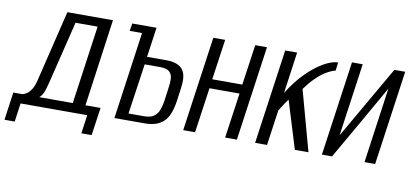

<svg xmlns="http://www.w3.org/2000/svg" viewBox="-84 -688 2126 988"><g transform="rotate(10 979.0 -194.0)"><path d="M-23.9 106.9 -3.5 -38.7H41.6Q54.8 -40.7 67.1 -49.1Q79.5 -57.5 90.6 -75.3Q101.7 -93.2 108.6 -122.4L198.7 -494.3H436.9L373.5 -38.7H452.5L431.4 106.9H377.8L391.3 9.9H43L29.6 106.9ZM132 -38.7H307.2L364.9 -448.1H249.5L173.7 -138.5Q167.8 -112.9 158.6 -82.6Q149.4 -52.4 132 -38.7Z M531.7 0 595.8 -455.3H531.1L537.7 -495H664.4L642.4 -339.3H741.3Q783.4 -339.3 807.9 -326.1Q832.4 -312.9 840.7 -285.5Q849 -258.1 842.7 -213.8L833.7 -146.8Q827.9 -105.4 816.8 -77.2Q805.7 -49 787.9 -32.2Q770.1 -15.4 745.5 -7.7Q720.8 0 686.8 0ZM599 -35.6H680.1Q713 -35.6 730.9 -48.2Q748.8 -60.8 757.2 -82.7Q765.6 -104.7 769.7 -132.1L779.2 -202.4Q783.6 -228.4 782.2 -250.4Q780.7 -272.5 766.7 -285.8Q752.7 -299.1 716.9 -299.1H637.2Z M891.1 0 961.1 -495H1023.1L992.8 -283.8H1149.9L1180.2 -495H1241.6L1171.6 0H1110.2L1143.8 -235.9H986.8L953.1 0Z M1266.8 0 1336.8 -495H1399.1L1368.7 -278.1Q1404.9 -338.4 1449.6 -384Q1494.4 -429.7 1538.4 -455.4Q1582.4 -481.1 1615.8 -481.6L1610.4 -438.3Q1583.8 -431 1559.2 -415.5Q1534.6 -399.9 1513.7 -378.9Q1498.2 -365.1 1485.1 -349Q1472 -332.9 1459.1 -315.6L1545.5 0H1474.5L1398 -248.7Q1385.4 -232.6 1373.5 -213.7Q1361.6 -194.8 1355.5 -185.6L1329.1 0Z M1615.8 0 1685.8 -494.3H1742L1688.2 -113.5L1907.3 -494.3H1964L1894 0H1838.4L1893.7 -393.9Q1837.3 -295 1781.8 -196.9Q1726.3 -98.9 1668.6 0Z"/></g></svg>

Font: Alumni Sans Thin
Style: Italic
Weight: 100
Italic angle: -8°
Designer: Robert E. Leuschke
Foundry: Robert E. Leuschke
Version: Version 1.016